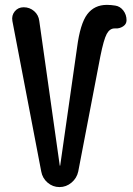

<svg xmlns="http://www.w3.org/2000/svg" viewBox="-20 -760 540 780"><path d="M147.5 -63.5 30.3 -674.8Q26.4 -697.3 40 -713.9Q53.7 -730.5 76.2 -730.5Q100.6 -730.5 118.7 -714.8Q136.7 -699.2 139.6 -674.8L222.7 -87.9Q222.7 -86.9 223.6 -86.9Q224.6 -86.9 224.6 -87.9L293 -566.4Q305.7 -664.1 334.5 -702.1Q363.3 -740.2 414.1 -740.2Q430.7 -740.2 448.2 -737.3Q467.8 -734.4 481 -717.3Q494.1 -700.2 494.1 -677.7Q494.1 -662.1 480 -652.8Q465.8 -643.6 449.2 -644.5H445.3Q425.8 -644.5 413.6 -622.1Q401.4 -599.6 387.7 -531.2L297.9 -63.5Q292 -36.1 270.5 -18.1Q249 0 221.7 0Q194.3 0 173.3 -18.1Q152.3 -36.1 147.5 -63.5Z"/></svg>

Font: Rounded-X Mgen+ 2m medium
Style: Regular
Weight: 500
Designer: [Source Han Sans]
Ryoko NISHIZUKA  (kana & ideographs); Paul D. Hunt (Latin, Greek & Cyrillic); Wenlong ZHANG  (bopomofo
Version: Version 1.059.20150602